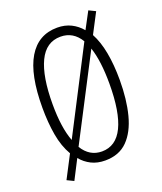

<svg xmlns="http://www.w3.org/2000/svg" viewBox="-147 -847 839 997"><g transform="rotate(-20 272.0 -349.0)"><path d="M491 -358Q491 -250 469.5 -167Q448 -84 401.5 -37Q355 10 278 10Q235 10 202 -6.5Q169 -23 145 -52L90 55L53 37L118 -88Q88 -139 76 -208Q64 -277 64 -359Q64 -542 118.5 -633Q173 -724 278 -724Q320 -724 353.5 -707.5Q387 -691 412 -661L461 -753L498 -735L440 -624Q466 -576 478.5 -508.5Q491 -441 491 -358ZM120 -358Q120 -228 150 -150L387 -609Q348 -674 278 -674Q198 -674 159 -592.5Q120 -511 120 -358ZM434 -358Q434 -484 408 -561L171 -104Q210 -40 278 -40Q356 -40 395 -120.5Q434 -201 434 -358Z"/></g></svg>

Font: Noto Sans Hebrew ExtraCondensed Light
Style: Regular
Weight: 300
Width: 2
Designer: Monotype Design Team
Foundry: Monotype Imaging Inc.
Version: Version 2.004; ttfautohint (v1.8.4.7-5d5b)